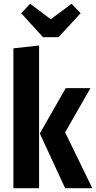

<svg xmlns="http://www.w3.org/2000/svg" viewBox="-20 -997 509 1017"><path d="M187 0H51V-741L187 -756ZM325 -296 469 0H325L191 -290L328 -530H459ZM407 -927 290 -800H208L92 -927L140 -977L249 -895L359 -977Z"/></svg>

Font: Fira Sans Compressed SemiBold
Style: Regular
Weight: 600
Width: 1
Designer: bBox Type GmbH & Carrois Corporate GbR & Edenspiekermann AG
Foundry: bBox Type GmbH & Carrois Corporate GbR & Edenspiekermann AG
Version: Version 4.301